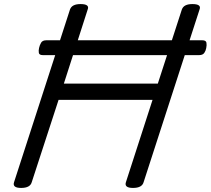

<svg xmlns="http://www.w3.org/2000/svg" viewBox="-20 -910 1036 944"><path d="M84 14Q40 14 49 -14L324 -863Q329 -877 342 -883.5Q355 -890 376 -890Q422 -890 411 -863L294 -499H756L874 -863Q879 -877 892 -883.5Q905 -890 926 -890Q972 -890 961 -863L686 -14Q682 0 669 7Q656 14 634 14Q590 14 599 -14L730 -419H268L136 -14Q132 0 119 7Q106 14 84 14ZM191 -639Q173 -639 171 -650Q169 -661 172 -674Q175 -688 182 -700Q189 -712 208 -712H974Q993 -712 995 -700Q997 -688 994 -674Q992 -661 984.5 -650Q977 -639 959 -639Z"/></svg>

Font: Playwrite DK Loopet
Style: Regular
Weight: 400
Designer: Veronika Burian, José Scaglione
Foundry: TypeTogether
Version: Version 1.002